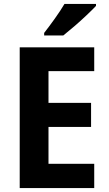

<svg xmlns="http://www.w3.org/2000/svg" viewBox="-20 -954 551 974"><path d="M458 0H80V-714H458V-593H226V-432H442V-310H226V-123H458ZM467 -924Q450 -906 420 -877.5Q390 -849 357.5 -821Q325 -793 301 -774H204V-787Q229 -819 258 -859.5Q287 -900 307 -934H467Z"/></svg>

Font: Noto Sans Arabic SemCond
Style: Bold
Weight: 700
Width: 4
Designer: Monotype Design Team, Nadine Chahine, Nizar Qandah and Khaled Hosny
Foundry: Monotype Imaging Inc.
Version: Version 2.012; ttfautohint (v1.8.4.7-5d5b)